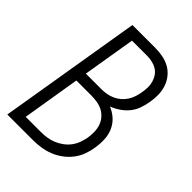

<svg xmlns="http://www.w3.org/2000/svg" viewBox="-215 -832 930 930"><g transform="rotate(45 250.0 -367.5)"><path d="M10 0 132 -735H288Q315 -735 341 -730Q367 -725 389 -712.5Q411 -700 427 -680Q443 -660 451 -635.5Q459 -611 459.5 -584Q460 -557 455 -530Q451 -506 442.5 -482Q434 -458 418 -438Q402 -418 380 -403Q358 -388 334 -379Q361 -368 382 -349Q403 -330 414.5 -304Q426 -278 427.5 -248Q429 -218 424 -188Q420 -161 410.5 -135Q401 -109 383.5 -86Q366 -63 342 -45.5Q318 -28 292 -18Q266 -8 239 -4Q212 0 185 0ZM139 -409H246Q263 -409 280.5 -412Q298 -415 315 -422.5Q332 -430 346.5 -442.5Q361 -455 371 -470.5Q381 -486 386.5 -503Q392 -520 395 -538Q398 -556 398.5 -574Q399 -592 394 -609Q389 -626 379.5 -640Q370 -654 355.5 -663Q341 -672 323.5 -676Q306 -680 288 -680H184ZM185 -55Q205 -55 225.5 -58Q246 -61 265.5 -69Q285 -77 303 -90Q321 -103 334 -120.5Q347 -138 354 -157.5Q361 -177 365 -198Q368 -219 367.5 -239.5Q367 -260 360.5 -279Q354 -298 341 -313Q328 -328 311 -337Q294 -346 273.5 -349.5Q253 -353 232 -353H130L81 -55Z"/></g></svg>

Font: Iosevka SS04 Light
Style: Italic
Weight: 300
Italic angle: -9°
Monospace: yes
Designer: Belleve Invis
Foundry: Belleve Invis
Version: Version 19.0.0; ttfautohint (v1.8.4)